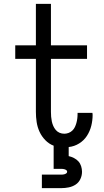

<svg xmlns="http://www.w3.org/2000/svg" viewBox="-20 -755 540 995"><path d="M197 220V150H297Q302 150 306.5 149.5Q311 149 315.5 147.5Q320 146 324 143Q328 140 328 135Q328 130 324 127Q320 124 315.5 122.5Q311 121 306.5 120.5Q302 120 297 120H258V0Q234 -9 215 -28.5Q196 -48 185 -72Q174 -96 170 -122Q166 -148 166 -175V-450H59V-520H166V-735H244V-520H431V-450H244V-175Q244 -162 245 -150Q246 -138 248.5 -126Q251 -114 256 -102.5Q261 -91 269 -81.5Q277 -72 288.5 -67Q300 -62 313 -62Q324 -62 335 -66Q346 -70 354.5 -78Q363 -86 368 -96.5Q373 -107 376 -118Q379 -129 380.5 -140.5Q382 -152 382 -164Q382 -165 382 -166.5Q382 -168 382 -170H459Q459 -167 459.5 -164.5Q460 -162 460 -160Q460 -131 453 -103Q446 -75 430.5 -51Q415 -27 390 -11.5Q365 4 336 7V54Q350 57 363.5 64Q377 71 386.5 81.5Q396 92 400.5 106.5Q405 121 405 135Q405 155 396.5 173Q388 191 372 201.5Q356 212 336.5 216Q317 220 297 220Z"/></svg>

Font: Iosevka Gothic
Style: Regular
Weight: 400
Monospace: yes
Designer: Belleve Invis
Foundry: Belleve Invis
Version: Version 15.5.1; ttfautohint (v1.8.4)